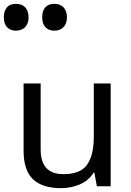

<svg xmlns="http://www.w3.org/2000/svg" viewBox="-44 -971 682 1001"><path d="M533 -536V0H461L448 -71H444Q418 -29 372 -9.5Q326 10 274 10Q177 10 128 -36.5Q79 -83 79 -185V-536H168V-191Q168 -63 287 -63Q376 -63 410.5 -113Q445 -163 445 -257V-536ZM239 -811Q210 -811 193 -829Q176 -847 176 -881Q176 -914 192 -932.5Q208 -951 239 -951Q271 -951 288 -932Q305 -913 305 -881Q305 -848 287 -829.5Q269 -811 239 -811ZM39 -811Q10 -811 -7 -829Q-24 -847 -24 -881Q-24 -914 -8 -932.5Q8 -951 39 -951Q71 -951 88 -932Q105 -913 105 -881Q105 -848 87 -829.5Q69 -811 39 -811Z"/></svg>

Font: Noto Sans Tifinagh Hawad
Style: Regular
Weight: 400
Designer: JamraPatel
Foundry: JamraPatel LLC
Version: Version 2.006; ttfautohint (v1.8.4.7-5d5b)